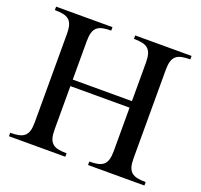

<svg xmlns="http://www.w3.org/2000/svg" viewBox="-119 -814 990 947"><g transform="rotate(20 375.5 -340.0)"><path d="M220.2 -335.9V-107.9Q220.2 -80.6 225.3 -63.2Q230.5 -45.9 241.9 -35.9Q253.4 -25.9 271.5 -22Q289.6 -18.1 315.9 -18.1V0H20V-18.1Q46.4 -18.1 64.7 -22Q83 -25.9 94.5 -35.9Q106 -45.9 111.1 -63.2Q116.2 -80.6 116.2 -107.9V-571.8Q116.2 -599.1 111.1 -616.7Q106 -634.3 94.5 -644.3Q83 -654.3 64.7 -658.2Q46.4 -662.1 20 -662.1V-680.2H315.9V-662.1Q289.6 -662.1 271.5 -658.2Q253.4 -654.3 241.9 -644.3Q230.5 -634.3 225.3 -616.7Q220.2 -599.1 220.2 -571.8V-370.1H530.8V-571.8Q530.8 -599.1 525.6 -616.7Q520.5 -634.3 509 -644.3Q497.6 -654.3 479.5 -658.2Q461.4 -662.1 435.1 -662.1V-680.2H731V-662.1Q704.6 -662.1 686.3 -658.2Q668 -654.3 656.5 -644.3Q645 -634.3 639.9 -616.7Q634.8 -599.1 634.8 -571.8V-107.9Q634.8 -80.6 639.9 -63.2Q645 -45.9 656.5 -35.9Q668 -25.9 686.3 -22Q704.6 -18.1 731 -18.1V0H435.1V-18.1Q461.4 -18.1 479.5 -22Q497.6 -25.9 509 -35.9Q520.5 -45.9 525.6 -63.2Q530.8 -80.6 530.8 -107.9V-335.9Z"/></g></svg>

Font: Tuladha Jejeg
Style: Regular
Weight: 400
Designer: R.S. Wihananto
Foundry: R.S. Wihananto
Version: Version 1.92